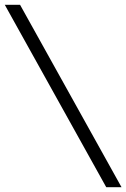

<svg xmlns="http://www.w3.org/2000/svg" viewBox="-20 -691 529 804"><path d="M424.8 92.8 0 -670.9H64L488.8 92.8Z"/></svg>

Font: BabelStone Ogham Bound
Style: Regular
Weight: 400
Designer: Andrew West
Foundry: BabelStone
Version: Version 2.02 March 14, 2022